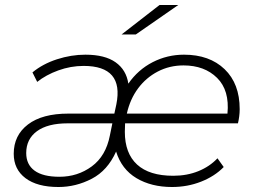

<svg xmlns="http://www.w3.org/2000/svg" viewBox="-20 -745 1025 769"><path d="M214 4Q129 4 82 -31.5Q35 -67 35 -129Q35 -203 92 -246.5Q149 -290 254 -290H438L446 -327Q477 -481 315 -481Q263 -481 213.5 -463Q164 -445 129 -417L110 -455Q151 -489 208 -507.5Q265 -526 322 -526Q400 -526 443 -495.5Q486 -465 494 -410Q533 -466 591.5 -496Q650 -526 717 -526Q819 -526 879.5 -468Q940 -410 940 -308Q940 -293 938 -278Q936 -263 933 -251H481Q480 -234 480 -217Q480 -131 529 -86Q578 -41 674 -41Q729 -41 774.5 -59.5Q820 -78 851 -111L876 -76Q840 -39 785.5 -17.5Q731 4 669 4Q586 4 526.5 -31.5Q467 -67 445 -138Q411 -62 347.5 -29Q284 4 214 4ZM488 -290H891Q900 -383 849.5 -433Q799 -483 715 -483Q659 -483 612 -458.5Q565 -434 533 -391Q501 -348 488 -290ZM430 -251H251Q171 -251 128 -219.5Q85 -188 85 -132Q85 -86 118.5 -61.5Q152 -37 218 -37Q291 -37 347.5 -78.5Q404 -120 420 -202ZM467 -607 619 -725H694L524 -607Z"/></svg>

Font: Montserrat Light
Style: Italic
Weight: 300
Italic angle: -11.3°
Designer: Julieta Ulanovsky
Foundry: Julieta Ulanovsky
Version: Version 9.000; ttfautohint (v1.8.4.7-5d5b)